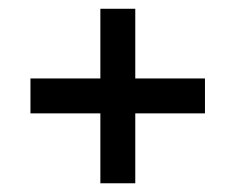

<svg xmlns="http://www.w3.org/2000/svg" viewBox="-20 -420 540 440"><path d="M290 -240.2H449.7V-160.2H290V0H210V-160.2H49.8V-240.2H210V-399.9H290Z"/></svg>

Font: W95FA
Style: Regular
Weight: 400
Designer: FontsArena.com
Foundry: Alina Sava
Version: Version 1.002;Fontself Maker 3.4.0